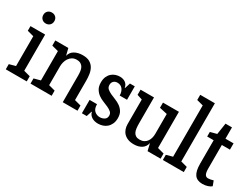

<svg xmlns="http://www.w3.org/2000/svg" viewBox="-56 -1337 2536 1929"><g transform="rotate(30 1211.5 -372.5)"><path d="M30 -60 103 -80V-426L28 -446V-500H198V-80L273 -60V0H30ZM147 -599Q119 -599 101 -617Q83 -635 83 -663Q83 -691 101 -708.5Q119 -726 147 -726Q175 -726 193 -708.5Q211 -691 211 -663Q211 -635 193 -617Q175 -599 147 -599Z M691 -307Q691 -334 688 -358Q685 -382 675.5 -400Q666 -418 648 -429Q630 -440 600 -440Q571 -440 549.5 -427Q528 -414 514 -393Q500 -372 493.5 -347Q487 -322 487 -298V-80L562 -60V0H317V-60L392 -80V-420L316 -440V-500H467L487 -420Q497 -465 536.5 -487.5Q576 -510 631 -510Q682 -510 712.5 -492Q743 -474 759.5 -445Q776 -416 781.5 -379.5Q787 -343 787 -306V-80L862 -60V0H691Z M989 -62 969 0H913V-155H999Q999 -102 1025.5 -78.5Q1052 -55 1088 -55Q1115 -55 1139 -69.5Q1163 -84 1163 -116Q1163 -142 1145 -157.5Q1127 -173 1100.5 -185Q1074 -197 1043 -209Q1012 -221 985.5 -240Q959 -259 941 -288.5Q923 -318 923 -365Q923 -404 935.5 -431.5Q948 -459 968 -476.5Q988 -494 1012.5 -502Q1037 -510 1061 -510Q1078 -510 1094 -506Q1110 -502 1123.5 -493Q1137 -484 1146 -470Q1155 -456 1158 -437H1162L1182 -500H1238V-344H1153Q1152 -391 1130 -418Q1108 -445 1070 -445Q1043 -445 1026.5 -429Q1010 -413 1010 -386Q1010 -358 1028 -342Q1046 -326 1072.5 -313.5Q1099 -301 1130.5 -289Q1162 -277 1188.5 -258.5Q1215 -240 1233 -211.5Q1251 -183 1251 -137Q1251 -99 1238 -71Q1225 -43 1204.5 -25Q1184 -7 1157.5 1.5Q1131 10 1104 10Q1086 10 1067.5 6Q1049 2 1034 -7Q1019 -16 1008 -29.5Q997 -43 993 -62Z M1519 10Q1479 10 1450 -1.5Q1421 -13 1402 -33Q1383 -53 1374 -79.5Q1365 -106 1365 -136V-420L1305 -440V-500H1461V-202Q1461 -170 1464 -143.5Q1467 -117 1476.5 -98.5Q1486 -80 1503 -70Q1520 -60 1547 -60Q1576 -60 1596.5 -71Q1617 -82 1630 -100.5Q1643 -119 1649 -142Q1655 -165 1655 -189V-420L1565 -440V-500H1750V-80L1826 -60V0H1675L1655 -83Q1645 -36 1609 -13Q1573 10 1519 10Z M1852 -60 1925 -80V-675L1850 -695V-755H2020V-80L2095 -60V0H1852Z M2120 -480 2195 -500 2215 -631H2290V-500H2384V-427H2290V-155Q2290 -109 2301 -88Q2312 -67 2337 -67Q2348 -67 2365 -70Q2382 -73 2397 -78L2418 -22Q2403 -8 2374.5 1Q2346 10 2315 10Q2252 10 2223.5 -29.5Q2195 -69 2195 -155V-427H2120Z"/></g></svg>

Font: Hermeneus One
Style: Regular
Weight: 400
Designer: Rodrigo Fuenzalida, Pablo Impallari
Foundry: Pablo Impallari, Rodrigo Fuenzalida
Version: Version 1.002; ttfautohint (v0.93) -l 8 -r 50 -G 200 -x 14 -